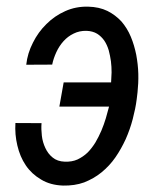

<svg xmlns="http://www.w3.org/2000/svg" viewBox="-20 -559 503 589"><path d="M245.6 -464.4C258.3 -463.9 269 -460.9 277.8 -455.6C286.6 -450.2 293.9 -442.9 299.8 -434.6C305.7 -425.8 310.1 -416 313.5 -404.8C316.4 -393.6 318.8 -382.3 320.3 -371.1C321.8 -359.4 322.3 -348.1 322.3 -336.9L320.8 -306.2H175.3L162.1 -231.9H314.5L304.7 -196.3C300.8 -183.6 296.4 -170.9 291 -158.2C285.6 -145.5 279.3 -133.3 272.5 -121.6C265.1 -109.9 257.3 -99.6 248.5 -90.8C239.3 -82 229 -75.2 217.8 -69.8C206.1 -64.5 192.9 -62.5 178.7 -63C163.6 -63.5 150.9 -67.9 141.6 -75.7C131.8 -83.5 124.5 -93.3 119.1 -105C113.8 -116.2 109.9 -128.9 108.4 -142.6C106.9 -155.8 106.4 -168.9 107.4 -181.2L27.3 -181.6C25.9 -158.2 27.8 -135.3 33.2 -112.8C38.6 -89.8 46.9 -69.8 59.1 -51.8C71.3 -33.7 86.9 -19.5 106 -8.3C125 3.4 147.5 9.3 173.3 10.3C196.8 10.7 218.3 7.8 238.3 0.5C257.8 -7.3 275.4 -17.1 291.5 -30.3C307.6 -43.5 321.8 -58.6 334 -76.2C346.2 -93.8 356.4 -112.3 365.7 -132.3C374.5 -152.3 381.8 -172.9 387.2 -193.8C392.6 -214.8 397 -234.9 399.4 -254.9L401.9 -275.9C403.8 -293.9 404.8 -312.5 404.3 -332.5C403.8 -352.5 401.4 -372.1 397.9 -391.1C394 -410.2 388.7 -428.7 381.3 -446.3C374 -463.9 364.3 -479.5 352.5 -493.2C340.3 -506.3 326.2 -517.1 309.6 -525.4C292.5 -533.7 272.9 -538.1 250 -538.6C225.1 -539.1 202.1 -534.7 180.2 -524.9C158.2 -515.1 139.2 -502 122.6 -485.4C105.5 -468.8 91.8 -449.7 81.1 -428.2C69.8 -406.2 63 -383.8 60.5 -360.4L140.1 -360.8C142.6 -373.5 147 -386.2 152.8 -398.9C158.7 -411.6 166 -422.9 174.8 -432.6C183.6 -442.4 193.8 -450.2 206.1 -456.1C217.8 -461.9 231 -464.8 245.6 -464.4Z"/></svg>

Font: Roboto Condensed
Style: Italic
Weight: 400
Designer: Google
Version: Version 1.000;PS 001.000;hotconv 1.0.88;makeotf.lib2.5.64775